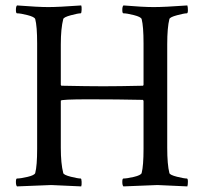

<svg xmlns="http://www.w3.org/2000/svg" viewBox="-20 -666 730 689"><path d="M652.3 -646.5Q654.3 -640.6 654.3 -629.4Q654.3 -618.2 650.4 -618.2Q640.6 -618.2 615.2 -611.3Q589.8 -604.5 587.9 -597.7Q580.1 -567.4 580.1 -506.8V-135.7Q580.1 -75.2 587.9 -44.9Q589.8 -38.1 615.2 -31.7Q640.6 -25.4 650.4 -25.4Q654.3 -25.4 654.3 -14.2Q654.3 -2.9 652.3 2.9Q554.7 -2 544.9 -2Q535.2 -2 422.9 2.9Q418.9 -1 418.9 -13.2Q418.9 -25.4 422.9 -25.4Q435.5 -25.4 460.4 -31.2Q485.4 -37.1 488.3 -44.9Q495.1 -71.3 495.1 -131.8V-303.7L493.2 -307.6Q401.4 -309.6 299.8 -309.6Q198.2 -309.6 198.2 -304.7V-135.7Q198.2 -79.1 207 -44.9Q209 -38.1 234.4 -31.7Q259.8 -25.4 269.5 -25.4Q272.5 -25.4 272.9 -13.7Q273.4 -2 271.5 2.9Q173.8 -2 163.6 -2Q153.3 -2 41 2.9Q37.1 -1 37.1 -13.2Q37.1 -25.4 41 -25.4Q53.7 -25.4 78.6 -31.2Q103.5 -37.1 106.4 -44.9Q113.3 -71.3 113.3 -131.8V-510.7Q113.3 -571.3 106.4 -597.7Q103.5 -605.5 78.6 -611.8Q53.7 -618.2 41 -618.2Q37.1 -618.2 37.1 -630.4Q37.1 -642.6 41 -646.5Q117.2 -640.6 153.3 -640.6Q189.5 -640.6 271.5 -646.5Q273.4 -642.6 272.9 -630.4Q272.5 -618.2 269.5 -618.2Q259.8 -618.2 234.4 -611.3Q209 -604.5 207 -597.7Q198.2 -563.5 198.2 -506.8V-361.3L200.2 -358.4Q295.9 -356.4 350.6 -356.4Q405.3 -356.4 493.2 -358.4Q495.1 -360.4 495.1 -362.3V-510.7Q495.1 -571.3 488.3 -597.7Q485.4 -605.5 460.4 -611.8Q435.5 -618.2 422.9 -618.2Q418.9 -618.2 418.9 -630.4Q418.9 -642.6 422.9 -646.5Q493.2 -640.6 531.7 -640.6Q570.3 -640.6 652.3 -646.5Z"/></svg>

Font: CrimsonText-Roman
Style: Roman
Weight: 400
Version: Version 0.13